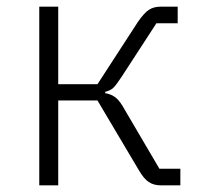

<svg xmlns="http://www.w3.org/2000/svg" viewBox="-20 -557 605 577"><path d="M98 -537H155V-304H273L395 -492Q413 -518 427.5 -527.5Q442 -537 463 -537H514V-487H450L346 -327Q329 -301 320.5 -293Q312 -285 296 -281V-277Q315 -274 328 -263.5Q341 -253 355 -227L459 -50H522V0H463Q442 0 427 -10Q412 -20 397 -46L273 -255H155V0H98Z"/></svg>

Font: IBM Plex Sans JP Light
Style: Regular
Weight: 300
Designer: Mike Abbink; Paul van der Laan; Pieter van Rosmalen; Wujin Sim; Yejin Wi; Jinhee Kim; Boomi Park; Yona Kim; Kichan Ma
Foundry: Sandoll Inc.
Version: Version 1.002